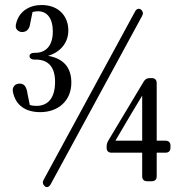

<svg xmlns="http://www.w3.org/2000/svg" viewBox="-20 -737 719 767"><path d="M141 -289C212 -289 265 -334 265 -407C265 -465 236 -503 172 -514C226 -530 253 -571 253 -615C253 -673 214 -717 146 -717C98 -717 55 -692 44 -641C42 -632 42 -624 49 -617C54 -612 61 -609 68 -609C85 -609 98 -619 101 -645L110 -689C118 -691 125 -692 132 -692C168 -692 191 -664 191 -611C191 -554 163 -526 121 -526H118C105 -526 98 -521 98 -513C98 -505 105 -499 118 -499H123C174 -499 200 -468 200 -410C200 -348 174 -314 125 -314C115 -314 107 -315 99 -318L90 -362C86 -393 75 -403 59 -403C50 -403 41 -400 36 -393C30 -385 30 -377 32 -368C43 -317 81 -289 141 -289ZM159 7C167 14 177 10 183 -2L547 -672C553 -682 552 -691 543 -699C535 -705 525 -702 519 -690L155 -20C149 -10 150 -1 159 7ZM426 -127H548V-33C548 -20 555 -13 568 -13H586C599 -13 606 -20 606 -33V-127H641C654 -127 661 -134 661 -147V-155C661 -168 654 -175 641 -175H606V-405C606 -418 599 -425 586 -425H578C567 -425 559 -420 554 -411L413 -176C408 -167 406 -161 406 -152V-146C406 -134 413 -127 426 -127ZM441 -175 504 -282 548 -355V-175Z"/></svg>

Font: 寒蝉锦书宋 CompactLight
Style: Bold
Weight: 400
Width: 4
Designer: 寒蝉锦书宋{Warren} 思源宋体{Ryoko NISHIZUKA 西塚涼子 (kana & ideographs); Frank Grießhammer (Latin, Greek & Cyrillic); Wenlong ZHANG 
Foundry: Adobe & ChillType
Version: Version 2.000;Glyphs 3.1.1 (3135)